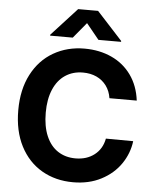

<svg xmlns="http://www.w3.org/2000/svg" viewBox="-61 -978 846 1040"><g transform="rotate(5 362.0 -458.5)"><path d="M377.9 -586.9Q322.8 -586.9 281.5 -559.3Q240.2 -531.7 217.8 -479.2Q195.3 -426.8 195.3 -353.5Q195.3 -278.8 217.8 -226.3Q240.2 -173.8 281.2 -147Q322.3 -120.1 377 -120.1Q438 -120.1 479.7 -152.3Q521.5 -184.6 532.2 -241.2L680.7 -240.2Q672.4 -173.3 633.3 -116.2Q594.2 -59.1 527.8 -24.7Q461.4 9.8 375 9.8Q279.8 9.8 205.1 -33.4Q130.4 -76.7 88.1 -158.7Q45.9 -240.7 45.9 -353.5Q45.9 -465.8 88.6 -548.1Q131.3 -630.4 206.3 -673.6Q281.2 -716.8 375 -716.8Q456.5 -716.8 522.5 -686.5Q588.4 -656.2 629.6 -598.4Q670.9 -540.5 680.7 -460.9H532.2Q526.4 -499.5 505.4 -528.1Q484.4 -556.6 451.7 -571.8Q418.9 -586.9 377.9 -586.9ZM376 -855.5 305.7 -770.5H182.6V-775.4L321.3 -926.8H429.7L568.4 -775.4V-770.5H445.3Z"/></g></svg>

Font: Pretendard GOV
Style: Bold
Weight: 700
Designer: Base glyphs from Inter by Rasmus Andersson; Hangeul glyphs from Noto Sans CJK(Source Han Sans) by Jang Soo-young and Kan
Foundry: Kil Hyung-jin
Version: Version 1.309